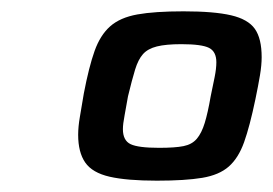

<svg xmlns="http://www.w3.org/2000/svg" viewBox="-20 -716 482 339"><path d="M257 -397Q204 -397 173.5 -404Q143 -411 130.5 -429Q118 -447 118 -478Q118 -492 121 -509.5Q124 -527 128 -551Q137 -598 147 -626Q157 -654 174.5 -669.5Q192 -685 222.5 -690.5Q253 -696 304 -696Q358 -696 388 -689Q418 -682 430 -665Q442 -648 442 -615Q442 -601 439 -583Q436 -565 431 -541Q421 -493 411 -465Q401 -437 384 -422Q367 -407 337 -402Q307 -397 257 -397ZM261 -455Q289 -455 304 -458Q319 -461 327.5 -471Q336 -481 341.5 -499Q347 -517 352 -546Q356 -565 359 -580Q362 -595 362 -606Q362 -625 349 -631.5Q336 -638 300 -638Q273 -638 257 -634Q241 -630 232.5 -620.5Q224 -611 218.5 -593Q213 -575 206 -546Q203 -528 200 -512.5Q197 -497 197 -488Q197 -468 210.5 -461.5Q224 -455 261 -455Z"/></svg>

Font: Saira Expanded SemiBold
Style: Italic
Weight: 600
Width: 7
Italic angle: -12°
Designer: Hector Gatti with collaboration of the Omnibus-Type team
Foundry: Omnibus-Type
Version: Version 1.101